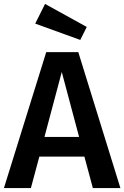

<svg xmlns="http://www.w3.org/2000/svg" viewBox="-25 -956 632 976"><path d="M416 -819 383 -753 154 -836 204 -936ZM447 0 404 -160H175L132 0H-5L210 -691H373L587 0ZM201 -260H377L289 -590Z"/></svg>

Font: FiraGO Medium
Style: Regular
Weight: 500
Designer: bBox Type
Foundry: bBox Type GmbH
Version: Version 1.001;PS 001.001;hotconv 1.0.88;makeotf.lib2.5.64775